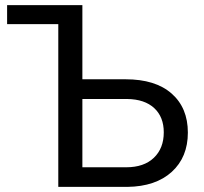

<svg xmlns="http://www.w3.org/2000/svg" viewBox="-20 -731 799 751"><path d="M7.8 -710.9H302.2V-420.9H471.2Q587.9 -420.9 651.4 -365Q714.8 -309.1 714.8 -212.4Q714.8 -116.2 651.9 -58.8Q588.9 -1.5 478.5 0H208V-636.7H7.8ZM302.2 -343.8V-76.7H473.6Q543 -76.7 581.8 -113.8Q620.6 -150.9 620.6 -213.4Q620.6 -273.4 583.3 -308.1Q545.9 -342.8 477.5 -343.8Z"/></svg>

Font: APIMedia Roboto
Style: Regular
Weight: 400
Designer: Google
Version: Version 2.137; 2017